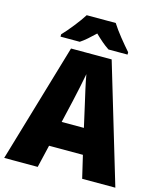

<svg xmlns="http://www.w3.org/2000/svg" viewBox="-133 -1022 936 1118"><g transform="rotate(15 335.0 -463.5)"><path d="M424 -927H249C223 -885 168 -816 134 -781V-767H250C279 -786 303 -809 336 -840C368 -809 394 -786 423 -767H538V-781C502 -822 452 -882 424 -927ZM470 0H670L456 -716H211L0 0H202L234 -136H438ZM373 -422 403 -289H269L300 -423C311 -472 328 -550 336 -595C343 -550 363 -466 373 -422Z"/></g></svg>

Font: Noto Sans Arabic SemCond Blk
Style: Regular
Weight: 900
Width: 4
Designer: Monotype Design Team, Nadine Chahine, Nizar Qandah and Khaled Hosny
Foundry: Monotype Imaging Inc.
Version: Version 2.012